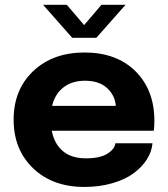

<svg xmlns="http://www.w3.org/2000/svg" viewBox="-20 -757 691 790"><path d="M157.2 -737.3H254.9L326.2 -653.8L397.5 -737.3H496.6L376.5 -601.6H276.9ZM607.4 -167.5Q604.5 -132.8 584.2 -101.1Q564 -69.3 529.5 -43.9Q495.1 -18.6 442.4 -3.2Q389.6 12.2 327.1 12.2Q196.3 12.2 116.2 -64.7Q36.1 -141.6 36.1 -264.6Q36.1 -388.2 116.9 -464.6Q197.8 -541 327.6 -541Q459.5 -541 537.4 -463.9Q615.2 -386.7 615.2 -259.8Q615.2 -237.8 612.8 -219.2H192.9Q203.6 -164.6 239 -135Q274.4 -105.5 333.5 -105.5Q391.1 -105.5 421.4 -124.3Q451.7 -143.1 454.6 -167.5ZM329.6 -424.8Q276.9 -424.8 241.7 -397.9Q206.5 -371.1 194.3 -321.3H456.5Q453.1 -364.7 420.4 -394.8Q387.7 -424.8 329.6 -424.8Z"/></svg>

Font: Epilogue
Style: Bold
Weight: 700
Designer: Tyler Finck
Foundry: Etcetera Type Co
Version: Version 2.112